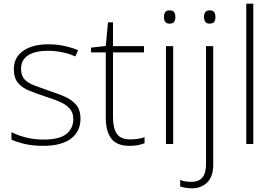

<svg xmlns="http://www.w3.org/2000/svg" viewBox="-20 -780 1481 1040"><path d="M416 -137Q416 -68 364.5 -29Q313 10 214 10Q159 10 115 0Q71 -10 42 -24V-64Q80 -45 124 -34.5Q168 -24 215 -24Q301 -24 339 -54Q377 -84 377 -135Q377 -170 357.5 -192Q338 -214 303 -229Q268 -244 223 -258Q175 -274 137 -289.5Q99 -305 77 -331.5Q55 -358 55 -406Q55 -469 105.5 -504.5Q156 -540 241 -540Q288 -540 329 -531Q370 -522 403 -508L388 -474Q359 -488 319 -496.5Q279 -505 240 -505Q171 -505 132.5 -480.5Q94 -456 94 -407Q94 -370 113 -350Q132 -330 165 -317.5Q198 -305 241 -290Q287 -275 326.5 -258.5Q366 -242 391 -214Q416 -186 416 -137Z M685 -25Q708 -25 727.5 -28Q747 -31 763 -37V-4Q747 2 727 6Q707 10 682 10Q613 10 583 -29Q553 -68 553 -143V-496H473V-522L553 -531L565 -659H592V-530H760V-496H592V-146Q592 -87 612.5 -56Q633 -25 685 -25Z M898 -724Q917 -724 923.5 -714Q930 -704 930 -688Q930 -672 923.5 -662Q917 -652 898 -652Q882 -652 875 -662Q868 -672 868 -688Q868 -704 875 -714Q882 -724 898 -724ZM918 -530V0H879V-530Z M1085 -688Q1085 -704 1092 -714Q1099 -724 1115 -724Q1134 -724 1140.5 -714Q1147 -704 1147 -688Q1147 -672 1140.5 -662Q1134 -652 1115 -652Q1099 -652 1092 -662Q1085 -672 1085 -688ZM1020 240Q1000 240 984 237Q968 234 956 230V194Q971 201 986.5 203Q1002 205 1018 205Q1096 205 1096 109V-530H1135V112Q1135 176 1102.5 208Q1070 240 1020 240Z M1352 0H1314V-760H1352Z"/></svg>

Font: Noto Sans Lao Looped ExtraLight
Style: Regular
Weight: 200
Designer: Mark Frömberg, Ben Mitchell
Foundry: The Fontpad Ltd
Version: Version 1.002; ttfautohint (v1.8.4.7-5d5b)